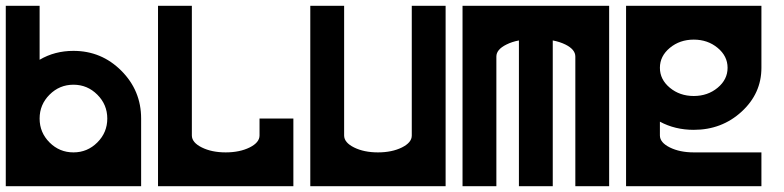

<svg xmlns="http://www.w3.org/2000/svg" viewBox="-20 -645 2716 665"><path d="M0 0V-625H117.2V-438Q169.4 -468.8 234.4 -468.8Q331.5 -468.8 400.1 -400.1Q468.8 -331.5 468.8 -234.4V0ZM117.2 -234.4Q117.2 -186 151.6 -151.6Q186 -117.2 234.4 -117.2Q282.7 -117.2 317.1 -151.6Q351.6 -186 351.6 -234.4Q351.6 -282.7 317.1 -317.1Q282.7 -351.6 234.4 -351.6Q186 -351.6 151.6 -317.1Q117.2 -282.7 117.2 -234.4Z M527.3 0V-625H644.5V-175.8Q644.5 -151.4 679 -134.3Q713.4 -117.2 761.7 -117.2Q810.1 -117.2 844.7 -134.3Q878.9 -151.4 878.9 -175.8V-234.4H996.1V0Z M1054.7 0V-625H1171.9V-175.8Q1171.9 -151.4 1206.3 -134.3Q1240.7 -117.2 1289.1 -117.2Q1337.4 -117.2 1372.1 -134.3Q1406.2 -151.4 1406.2 -175.3V-625H1523.4V0Z M1582 -625H2089.8V0H1972.7V-449.2Q1972.7 -473.6 1938.5 -490.7Q1918.5 -500.5 1894.5 -504.9V0H1777.3V-504.9Q1753.4 -500.5 1733.9 -490.7Q1699.2 -473.6 1699.2 -449.2V0H1582Z M2382.8 -507.8Q2334.5 -507.8 2300 -479.2Q2265.6 -450.7 2265.6 -410.2Q2265.6 -369.6 2300 -341.1Q2334.5 -312.5 2382.8 -312.5Q2431.2 -312.5 2465.6 -341.1Q2500 -369.6 2500 -410.2Q2500 -450.7 2465.6 -479.2Q2431.2 -507.8 2382.8 -507.8ZM2148.4 -625H2617.2V-410.2Q2617.2 -321.3 2548.6 -258.3Q2480 -195.3 2382.8 -195.3Q2317.9 -195.3 2265.6 -223.6V-175.8Q2265.6 -151.4 2300 -134.3Q2334.5 -117.2 2382.8 -117.2H2617.2V0H2148.4Z"/></svg>

Font: Leporid
Style: Regular
Weight: 400
Designer: GGBotNet
Foundry: GGBotNet
Version: 1.00